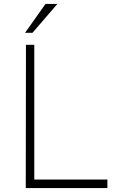

<svg xmlns="http://www.w3.org/2000/svg" viewBox="-20 -949 617 969"><path d="M110 0 111 -723H153V-43H522V0ZM106.5 -783.5 209.5 -929H269.5L144 -783.5Z"/></svg>

Font: Public Sans Thin Thin
Style: Regular
Weight: 250
Version: Version 2.001